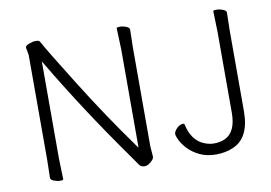

<svg xmlns="http://www.w3.org/2000/svg" viewBox="-76 -825 1355 959"><g transform="rotate(-10 601.5 -345.5)"><path d="M173 1Q173 6 158 6Q143 6 126 -0.5Q109 -7 109 -17L111 -106V-641L104 -678Q104 -689 124.5 -696Q145 -703 155 -703Q165 -703 169.5 -702Q174 -701 178 -696Q203 -649 320.5 -461Q438 -273 562 -101L571 -89V-589L567 -695Q567 -700 583 -700Q599 -700 615.5 -693.5Q632 -687 632 -677L630 -588V-87L634 -32Q634 -24 626 -15Q605 8 586 8Q567 8 558 -5Q549 -18 524 -54Q332 -324 179 -582L170 -597V-105ZM1034 -5Q995 12 947.5 12Q900 12 864 -5.5Q828 -23 805.5 -47.5Q783 -72 773 -93.5Q763 -115 763 -124Q763 -133 771 -144Q790 -168 811 -168Q817 -168 818 -161Q835 -87 885 -60Q916 -44 946 -44Q976 -44 1002 -55Q1060 -82 1060 -180V-589L1057 -695Q1057 -700 1073 -700Q1089 -700 1106 -693.5Q1123 -687 1123 -677L1121 -588V-177Q1121 -41 1034 -5Z"/></g></svg>

Font: LXGW WenKai TC Light
Style: Regular
Weight: 300
Designer: LXGW / Fontworks Inc.
Foundry: LXGW / Fontworks Inc.
Version: Version 1.330